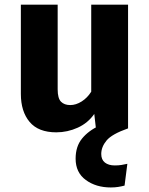

<svg xmlns="http://www.w3.org/2000/svg" viewBox="-20 -565 655 845"><path d="M233.8 -544.6V-171.8Q233.8 -132.3 248.5 -117.4Q263.1 -102.6 289.2 -102.6Q314.4 -102.6 339.5 -118.5Q364.6 -134.4 381.5 -161.5V-544.6H543.6V0H402.1L394.9 -63.6Q367.2 -23.6 322.1 -3.1Q276.9 17.4 227.7 17.4Q148.7 17.4 110.3 -28.5Q71.8 -74.4 71.8 -151.8V-544.6ZM525.6 -52.8 543.6 0Q472.3 25.1 449 53.3Q425.6 81.5 425.6 112.8Q425.6 137.9 441.8 150.5Q457.9 163.1 485.1 163.1Q501.5 163.1 514.6 161Q527.7 159 540.5 155.9L528.2 251.8Q514.4 255.4 500 257.7Q485.6 260 467.7 260Q402.6 260 357.7 227.2Q312.8 194.4 312.8 133.3Q312.8 79.5 341 44.9Q369.2 10.3 417.7 -12.3Q466.2 -34.9 525.6 -52.8Z"/></svg>

Font: Fira Code
Style: Bold
Weight: 700
Monospace: yes
Designer: Carrois Corporate, Edenspiekermann AG, Nikita Prokopov
Foundry: Carrois Corporate, Edenspiekermann AG, Nikita Prokopov
Version: Version 6.000; ttfautohint (v1.8.2) -l 8 -r 50 -G 200 -x 14 